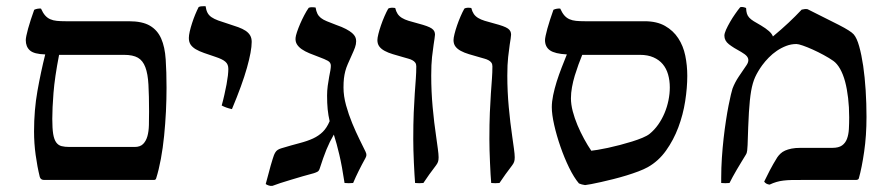

<svg xmlns="http://www.w3.org/2000/svg" viewBox="-20 -583 2889 622"><path d="M126.5 -406.7Q90.3 -407.7 76.9 -419.7Q63.5 -431.6 63.5 -453.1Q63.5 -457.5 65.4 -467.3Q67.4 -477.1 71 -490.2Q74.7 -503.4 79.8 -519.3Q85 -535.2 90.8 -551.3Q95.7 -553.7 101.6 -554.7Q107.4 -555.7 112.8 -555.2Q119.1 -541 126.2 -533Q133.3 -524.9 142.6 -520.8Q151.9 -516.6 164.1 -515.4Q176.3 -514.2 192.9 -514.2H397.5Q440.9 -514.2 465.6 -499.8Q490.2 -485.4 502.2 -458Q514.2 -430.7 516.8 -390.4Q519.5 -350.1 519.5 -298.8Q519.5 -262.2 517.6 -222.2Q515.6 -182.1 511.7 -143.1Q507.8 -104 501.2 -68.4Q494.6 -32.7 485.8 -4.9Q484.4 0 478.5 0H123Q111.8 0 108.9 -9.8Q100.6 -43.5 95.5 -81.1Q90.3 -118.7 90.3 -157.2Q90.3 -226.6 101.3 -288.3Q112.3 -350.1 126.5 -406.7ZM171.4 -405.3Q157.2 -332 153.3 -282Q149.4 -231.9 149.4 -198.2Q149.4 -167 152.3 -148.9Q155.3 -130.9 162.1 -121.6Q168.9 -112.3 179.4 -109.6Q189.9 -106.9 205.6 -106.9H416Q434.1 -106.9 443.6 -116.5Q453.1 -126 457.5 -141.6Q461.9 -157.2 462.4 -178Q462.9 -198.7 462.9 -221.7Q462.9 -273.4 460.9 -308.6Q459 -343.8 450.9 -365.2Q442.9 -386.7 426.8 -396Q410.6 -405.3 381.8 -405.3Z M646 -563Q647.9 -549.8 652.3 -541.5Q656.7 -533.2 665.3 -527.3Q673.8 -521.5 687 -516.6Q700.2 -511.7 719.2 -505.9Q737.8 -500 752 -494.9Q766.1 -489.7 775.9 -483.2Q785.6 -476.6 790.5 -468Q795.4 -459.5 795.4 -447.3Q795.4 -418 780 -363.3Q764.6 -308.6 731.4 -229.5Q712.9 -233.4 698.2 -241.2Q703.1 -258.8 707 -276.4Q710.9 -293.9 713.9 -309.6Q716.8 -325.2 718.3 -338.1Q719.7 -351.1 719.7 -359.4Q719.7 -367.2 717.5 -372.8Q715.3 -378.4 710.4 -382.8Q705.6 -387.2 697.5 -391.1Q689.5 -395 677.7 -398.9Q657.2 -405.8 641.1 -411.4Q625 -417 614 -423.6Q603 -430.2 597.4 -438.7Q591.8 -447.3 591.8 -460Q591.8 -468.3 594.7 -481.2Q597.7 -494.1 602.3 -508.3Q606.9 -522.5 612.5 -536.1Q618.2 -549.8 623.5 -560.1Q627.4 -562.5 634 -562.7Q640.6 -563 646 -563Z M1002.4 -558.6Q1004.4 -546.4 1008.3 -538.6Q1012.2 -530.8 1019.5 -524.9Q1026.9 -519 1038.8 -514.2Q1050.8 -509.3 1068.8 -502.4Q1088.4 -495.6 1100.8 -489Q1113.3 -482.4 1120.6 -476.1Q1127.9 -469.7 1130.9 -463.4Q1133.8 -457 1133.8 -449.7Q1133.8 -439.5 1130.1 -429.4Q1126.5 -419.4 1119.1 -403.3Q1111.8 -387.2 1106.7 -375.5Q1101.6 -363.8 1098.6 -352.5Q1095.7 -341.3 1094.2 -328.9Q1092.8 -316.4 1092.8 -299.3Q1092.8 -272 1101.1 -241.9Q1109.4 -211.9 1121.1 -183.6Q1132.8 -155.3 1144.8 -131.1Q1156.7 -106.9 1164.1 -91.8Q1166 -87.9 1166.5 -85.4Q1167 -83 1167 -80.6Q1167 -77.1 1164.1 -71.3Q1151.9 -49.3 1142.1 -29.5Q1132.3 -9.8 1124 9.8Q1109.9 11.2 1096.2 9.8Q1087.9 -45.4 1079.3 -81.8Q1070.8 -118.2 1061.5 -147Q1054.7 -135.3 1048.8 -123.5Q1043 -111.8 1037.6 -98.6Q1032.2 -85.4 1026.9 -70.3Q1021.5 -55.2 1015.6 -36.6Q1013.2 -29.3 1008.8 -26.9Q1004.4 -24.4 997.1 -22Q980.5 -17.6 960.9 -12Q941.4 -6.3 922.9 -0.7Q904.3 4.9 888.4 10Q872.6 15.1 862.8 19Q857.4 20 851.1 18.1Q844.7 16.1 840.8 13.2Q846.2 -5.4 851.3 -25.6Q856.4 -45.9 863.3 -67.9Q867.2 -82 872.6 -90.3Q877.9 -98.6 891.1 -102.5Q925.3 -112.8 950.7 -119.4Q976.1 -126 994.4 -134.5Q1012.7 -143.1 1025.6 -155.8Q1038.6 -168.5 1047.9 -190.4Q1043.5 -209.5 1041.5 -229Q1039.6 -248.5 1039.6 -273.4Q1039.6 -289.1 1041.7 -304.9Q1043.9 -320.8 1046.4 -334.5Q1048.8 -345.7 1050.3 -355Q1051.8 -364.3 1051.8 -370.1Q1051.8 -380.9 1041.7 -386.2Q1031.7 -391.6 1015.6 -397.5Q997.1 -404.3 982.4 -410.4Q967.8 -416.5 957.5 -423.6Q947.3 -430.7 941.9 -439.5Q936.5 -448.2 937.5 -460.4Q938 -466.8 942.1 -479.2Q946.3 -491.7 952.4 -505.9Q958.5 -520 965.8 -533.9Q973.1 -547.9 980 -557.6Q983.4 -559.6 990.2 -559.6Q993.7 -559.6 996.8 -559.3Q1000 -559.1 1002.4 -558.6Z M1324.7 9.8Q1323.7 0 1322.8 -17.8Q1321.8 -35.6 1320.8 -55.9Q1319.8 -76.2 1319.3 -96.7Q1318.8 -117.2 1318.8 -131.8Q1318.8 -182.1 1320.3 -218Q1321.8 -253.9 1323.7 -280.8Q1325.7 -307.6 1327.1 -328.1Q1328.6 -348.6 1328.6 -368.2Q1328.6 -375.5 1325.2 -380.1Q1321.8 -384.8 1315.9 -387.9Q1310.1 -391.1 1302.5 -393.1Q1294.9 -395 1287.1 -397.5Q1268.1 -402.8 1252.7 -407.5Q1237.3 -412.1 1226.1 -418.2Q1214.8 -424.3 1208.7 -432.6Q1202.6 -440.9 1202.6 -453.1Q1202.6 -460 1205.8 -472.9Q1209 -485.8 1214.1 -500.7Q1219.2 -515.6 1225.6 -530.3Q1231.9 -544.9 1237.8 -555.2Q1241.7 -557.6 1248.3 -557.9Q1254.9 -558.1 1260.3 -557.1Q1263.2 -545.4 1268.3 -537.8Q1273.4 -530.3 1282.2 -524.9Q1291 -519.5 1303.7 -515.6Q1316.4 -511.7 1335 -506.8Q1351.6 -502.4 1362.3 -498.5Q1373 -494.6 1378.9 -490.5Q1384.8 -486.3 1387 -481.4Q1389.2 -476.6 1389.2 -470.7Q1389.2 -466.8 1387.7 -457.8Q1386.2 -448.7 1384.8 -438.5Q1382.3 -421.9 1379.6 -398.2Q1377 -374.5 1377 -337.9Q1377 -286.6 1381.6 -236.1Q1386.2 -185.5 1393.1 -139.6Q1396 -119.1 1398.4 -101.1Q1400.9 -83 1400.9 -73.2Q1400.9 -64 1398.9 -58.6Q1397 -53.2 1392.6 -47.4Q1381.8 -33.2 1370.8 -18.1Q1359.9 -2.9 1351.6 9.8Q1337.9 11.2 1324.7 9.8Z M1571.3 9.8Q1570.3 0 1569.3 -17.8Q1568.4 -35.6 1567.4 -55.9Q1566.4 -76.2 1565.9 -96.7Q1565.4 -117.2 1565.4 -131.8Q1565.4 -182.1 1566.9 -218Q1568.4 -253.9 1570.3 -280.8Q1572.3 -307.6 1573.7 -328.1Q1575.2 -348.6 1575.2 -368.2Q1575.2 -375.5 1571.8 -380.1Q1568.4 -384.8 1562.5 -387.9Q1556.6 -391.1 1549.1 -393.1Q1541.5 -395 1533.7 -397.5Q1514.6 -402.8 1499.3 -407.5Q1483.9 -412.1 1472.7 -418.2Q1461.4 -424.3 1455.3 -432.6Q1449.2 -440.9 1449.2 -453.1Q1449.2 -460 1452.4 -472.9Q1455.6 -485.8 1460.7 -500.7Q1465.8 -515.6 1472.2 -530.3Q1478.5 -544.9 1484.4 -555.2Q1488.3 -557.6 1494.9 -557.9Q1501.5 -558.1 1506.8 -557.1Q1509.8 -545.4 1514.9 -537.8Q1520 -530.3 1528.8 -524.9Q1537.6 -519.5 1550.3 -515.6Q1563 -511.7 1581.5 -506.8Q1598.1 -502.4 1608.9 -498.5Q1619.6 -494.6 1625.5 -490.5Q1631.3 -486.3 1633.5 -481.4Q1635.7 -476.6 1635.7 -470.7Q1635.7 -466.8 1634.3 -457.8Q1632.8 -448.7 1631.3 -438.5Q1628.9 -421.9 1626.2 -398.2Q1623.5 -374.5 1623.5 -337.9Q1623.5 -286.6 1628.2 -236.1Q1632.8 -185.5 1639.6 -139.6Q1642.6 -119.1 1645 -101.1Q1647.5 -83 1647.5 -73.2Q1647.5 -64 1645.5 -58.6Q1643.6 -53.2 1639.2 -47.4Q1628.4 -33.2 1617.4 -18.1Q1606.4 -2.9 1598.1 9.8Q1584.5 11.2 1571.3 9.8Z M1855.5 11.2Q1839.4 -7.8 1823.7 -39.8Q1808.1 -71.8 1795.7 -107.7Q1783.2 -143.6 1775.4 -178Q1767.6 -212.4 1767.6 -235.8Q1767.6 -253.4 1772 -274.7Q1776.4 -295.9 1783.4 -318.4Q1790.5 -340.8 1799.3 -363.5Q1808.1 -386.2 1816.4 -406.7Q1777.8 -408.7 1761.7 -419.9Q1745.6 -431.2 1745.6 -453.1Q1745.6 -457.5 1747.6 -467.3Q1749.5 -477.1 1753.2 -490.2Q1756.8 -503.4 1762 -519.3Q1767.1 -535.2 1772.9 -551.3Q1777.8 -553.7 1783.7 -554.7Q1789.6 -555.7 1794.9 -555.2Q1801.3 -541 1808.3 -533Q1815.4 -524.9 1824.7 -520.8Q1834 -516.6 1846.2 -515.4Q1858.4 -514.2 1875 -514.2H2068.4Q2107.9 -514.2 2134.5 -499Q2161.1 -483.9 2177.2 -459.2Q2193.4 -434.6 2200 -402.8Q2206.5 -371.1 2206.5 -337.4Q2206.5 -298.8 2199.7 -255.1Q2192.9 -211.4 2177.5 -170.4Q2162.1 -129.4 2137.7 -95.2Q2113.3 -61 2078.6 -41.5Q2066.4 -34.7 2048.3 -27.8Q2030.3 -21 2009.5 -14.6Q1988.8 -8.3 1967.5 -2.9Q1946.3 2.4 1927.7 6.6Q1909.2 10.7 1895.3 13.4Q1881.3 16.1 1875.5 16.6Q1864.3 15.1 1855.5 11.2ZM1866.2 -405.3Q1860.4 -391.1 1854 -373.8Q1847.7 -356.4 1842 -337.9Q1836.4 -319.3 1833 -300.5Q1829.6 -281.7 1829.6 -264.6Q1829.6 -245.1 1835.4 -222.7Q1841.3 -200.2 1850.8 -177.5Q1860.4 -154.8 1872.1 -133.3Q1883.8 -111.8 1895.5 -94.7Q1902.3 -95.2 1916.7 -97.7Q1931.2 -100.1 1949.5 -104Q1967.8 -107.9 1988.3 -113.3Q2008.8 -118.7 2027.6 -124.5Q2046.4 -130.4 2061.5 -136.7Q2076.7 -143.1 2084.5 -149.4Q2100.1 -162.1 2112.3 -179.4Q2124.5 -196.8 2132.8 -216.6Q2141.1 -236.3 2145.5 -257.8Q2149.9 -279.3 2149.9 -299.8Q2149.9 -322.3 2144.3 -341.8Q2138.7 -361.3 2127 -375.2Q2115.2 -389.2 2096.9 -397.2Q2078.6 -405.3 2053.2 -405.3Z M2316.4 9.8V-6.3Q2316.4 -39.1 2318.6 -71.8Q2320.8 -104.5 2324.2 -134.8Q2327.6 -165 2331.8 -192.1Q2335.9 -219.2 2340.1 -240.5Q2344.2 -261.7 2347.7 -276.1Q2351.1 -290.5 2353 -295.9Q2360.8 -316.4 2373.5 -335.2Q2386.2 -354 2398.9 -372.6Q2404.3 -380.9 2404.3 -388.2Q2404.3 -395 2399.2 -401.1Q2394 -407.2 2381.3 -414.6Q2356 -428.2 2341.3 -439.7Q2326.7 -451.2 2326.7 -467.3Q2326.7 -474.6 2332 -486.6Q2337.4 -498.5 2345 -511.7Q2352.5 -524.9 2361.6 -537.8Q2370.6 -550.8 2377.9 -559.6Q2381.3 -561 2387 -560.1Q2392.6 -559.1 2397 -557.1Q2397.5 -545.9 2399.7 -538.8Q2401.9 -531.7 2407.2 -525.9Q2412.6 -520 2421.6 -514.4Q2430.7 -508.8 2445.3 -500.5Q2460.9 -491.2 2470.9 -482.4Q2481 -473.6 2483.9 -464.8Q2498.5 -477.1 2511 -488Q2523.4 -499 2534.7 -509.5Q2545.9 -520 2556.2 -530.3Q2566.4 -540.5 2577.1 -551.8Q2582.5 -552.7 2586.7 -553.5Q2590.8 -554.2 2596.2 -553.2Q2658.2 -522.5 2697.3 -502.4Q2736.3 -482.4 2745.6 -471.7Q2755.9 -460 2763.4 -432.9Q2771 -405.8 2776.4 -369.4Q2781.7 -333 2784.4 -290.3Q2787.1 -247.6 2787.1 -204.6Q2787.1 -143.6 2779.5 -91.6Q2772 -39.6 2762.2 -4.9Q2761.2 -2 2758.3 -1Q2755.4 0 2752 0H2576.7Q2558.1 0 2543.9 0.2Q2529.8 0.5 2517.8 2Q2505.9 3.4 2495.1 6.6Q2484.4 9.8 2473.1 15.1Q2461.4 13.7 2455.6 5.4Q2463.4 -11.2 2473.9 -31.2Q2484.4 -51.3 2498 -73.2Q2502.4 -79.6 2508.5 -85.4Q2514.6 -91.3 2523.4 -95.2Q2532.2 -99.1 2544.4 -101.6Q2556.6 -104 2573.2 -104H2676.3Q2696.8 -104 2707.8 -111.8Q2718.8 -119.6 2723.9 -133.3Q2729 -147 2730 -164.8Q2731 -182.6 2731 -203.1Q2731 -236.3 2727.5 -265.6Q2724.1 -294.9 2717.8 -318.6Q2711.4 -342.3 2701.7 -359.6Q2691.9 -377 2679.7 -385.7Q2666.5 -395 2648.4 -404.8Q2630.4 -414.6 2613 -422.4Q2595.7 -430.2 2581.1 -435.3Q2566.4 -440.4 2560.1 -440.4Q2543 -440.4 2527.1 -434.3Q2511.2 -428.2 2496.8 -418.5Q2482.4 -408.7 2470.5 -396.5Q2458.5 -384.3 2449.2 -371.6Q2435.1 -352.1 2426.5 -333.5Q2418 -314.9 2413.3 -287.8Q2408.7 -260.7 2406.2 -219.5Q2403.8 -178.2 2401.9 -113.3Q2401.4 -104 2400.6 -95.7Q2399.9 -87.4 2396 -81.5Q2389.2 -70.3 2381.6 -57.9Q2374 -45.4 2366.9 -33.4Q2359.9 -21.5 2353.8 -10.3Q2347.7 1 2343.3 9.8Q2329.6 11.2 2316.4 9.8Z"/></svg>

Font: Federov2
Style: Regular
Weight: 400
Designer: Olexa M. Volochay | Cyreal.org
Foundry: Olexa M. Volochay | Cyreal.org
Version: Version 1.000